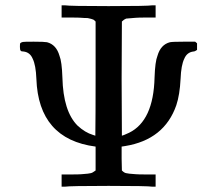

<svg xmlns="http://www.w3.org/2000/svg" viewBox="-20 -703 818 723"><path d="M58 -512Q55 -515 55 -526Q55 -538 56 -540Q58 -543 66 -545Q70 -546 107 -546Q147 -546 157 -544Q192 -535 204 -493Q213 -471 215 -411Q218 -284 272 -230Q300 -204 330 -195L339 -192Q340 -264 340 -407V-622Q336 -625 332 -629Q329 -630 323 -632Q315 -634 310 -635Q297 -635 287 -636Q280 -637 239 -637H212V-683H224Q242 -680 389 -680Q536 -680 554 -683H566V-637H539Q498 -637 491 -636Q462 -634 455 -633Q447 -630 439 -622L438 -407L439 -192Q442 -192 466 -203Q558 -248 562 -411Q564 -471 573 -493Q585 -535 620 -544Q630 -546 671 -546H715Q720 -541 722 -540V-515Q714 -509 708 -509Q684 -506 674 -482Q662 -458 660 -406Q657 -346 644 -307Q599 -177 451 -153L438 -151V-106L439 -61Q448 -52 455 -51Q461 -49 491 -47Q498 -46 539 -46H566V0H554Q536 -3 389 -3Q242 -3 224 0H212V-46H239Q280 -46 287 -47Q316 -49 322 -51Q328 -52 340 -61V-151Q125 -179 117 -406Q115 -458 103 -482Q93 -506 69 -509Q60 -509 58 -512Z"/></svg>

Font: KaTeX_Main
Style: Regular
Weight: 400
Version: Version